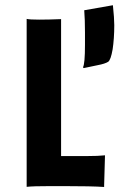

<svg xmlns="http://www.w3.org/2000/svg" viewBox="-20 -726 519 749"><path d="M179.2 0Q107.4 0 84 2.9V-652.3Q95.7 -649.4 132.6 -649.4Q169.4 -649.4 218.3 -651.4V-117.2H319.3Q363.3 -117.2 389.6 -120.1Q386.2 -5.9 386.2 -1.5V3.4Q338.4 0 225.6 0ZM420.4 -705.6Q425.8 -654.3 425.8 -628.2Q425.8 -602.1 424.1 -577.6Q422.4 -553.2 419.4 -533.7Q412.1 -491.7 401.9 -484.9Q389.6 -477.1 360.8 -471.7L306.6 -460.4L303.7 -463.4Q311.5 -477.1 311.5 -551.3V-599.6Q311.5 -649.4 308.6 -686Z"/></svg>

Font: HammersmithOne
Style: Regular
Weight: 400
Designer: Nicole Fally
Foundry: Nicole Fally
Version: Version 1.003